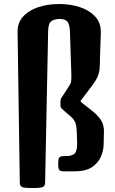

<svg xmlns="http://www.w3.org/2000/svg" viewBox="-20 -862 580 966"><path d="M143.1 84Q102.1 84 91.1 79.1Q80.1 74.2 79.6 56.2L68.4 -703.1Q67.9 -745.6 94.5 -776.6Q121.1 -807.6 168.9 -824.7Q216.8 -841.8 278.8 -841.8Q332.5 -841.8 380.1 -826.7Q427.7 -811.5 457.8 -780Q487.8 -748.5 487.3 -699.2L482.9 -564.5Q482.9 -536.1 481 -515.6Q479 -495.1 471.2 -476.6Q463.4 -458 446.3 -435.1L386.2 -355.5V-349.6L440.4 -307.1Q470.7 -283.7 487.3 -258.8Q503.9 -233.9 502.9 -198.2L501.5 -135.3Q501 -105 487.5 -73.5Q474.1 -42 442.6 -21Q411.1 0 355.5 0H303.2Q283.2 0 278.1 -6.8Q272.9 -13.7 272.9 -37.6Q272.9 -62 278.1 -69.3Q283.2 -76.7 303.2 -76.7H310.5Q345.7 -76.7 357.4 -91.6Q369.1 -106.4 368.2 -143.6L366.2 -198.7Q365.2 -231 358.4 -246.6Q351.6 -262.2 335.9 -275.9L305.7 -301.8Q293.5 -312.5 288.8 -317.6Q284.2 -322.8 284.2 -333V-350.6Q284.2 -358.4 285.4 -362.8Q286.6 -367.2 292.5 -375L320.8 -418.5Q334.5 -438 337.2 -449.7Q339.8 -461.4 338.9 -487.3L332 -702.1Q330.6 -738.3 319.8 -752.4Q309.1 -766.6 279.8 -766.6Q255.9 -766.6 239.5 -756.1Q223.1 -745.6 222.2 -706.5L207 56.2Q206.5 74.2 195.3 79.1Q184.1 84 143.1 84Z"/></svg>

Font: Denk One
Style: Regular
Weight: 400
Designer: Irina Smirnova, Eben Sorkin
Foundry: Sorkin Type Co.f
Version: Version 1.004; ttfautohint (v1.8.4.7-5d5b);gftools[0.9.23]